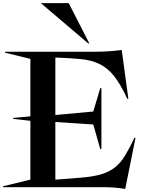

<svg xmlns="http://www.w3.org/2000/svg" viewBox="-45 -1209 920 1240"><path d="M398.8 -1188.8 531.2 -930 526.2 -927.5 218.8 -1188.8ZM763.8 11.2Q696.2 0 628.8 0H-25V-6.2L151.2 -48.8V-428.8L40 -441.2V-447.5L151.2 -457.5V-828.8L-12.5 -868.8V-875H571.2Q657.5 -875 741.2 -886.2L783.8 -572.5L777.5 -570Q733.8 -665 692.5 -716.9Q651.2 -768.8 600 -794.4Q548.8 -820 480.6 -826.9Q412.5 -833.8 312.5 -837.5V-466.2L557.5 -488.8L602.5 -640H610V-246.2H602.5L557.5 -405L312.5 -421.2V-48.8H315L472.5 -61.2Q553.8 -67.5 605.6 -82.5Q657.5 -97.5 695 -126.2Q732.5 -155 761.2 -201.9Q790 -248.8 823.8 -320L830 -317.5Z"/></svg>

Font: Equateur
Style: Regular
Weight: 400
Designer: Ange Degheest & Eugénie Bidaut
Foundry: Velvetyne Type Foundry
Version: Version 1.000;FEAKit 1.0